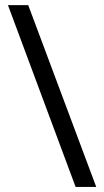

<svg xmlns="http://www.w3.org/2000/svg" viewBox="-20 -734 407 754"><path d="M90.8 -713.9 357.9 0H276.9L11.2 -713.9Z"/></svg>

Font: f04920746
Style: Regular
Weight: 400
Foundry: Ascender Corporation
Version: Version 1.10